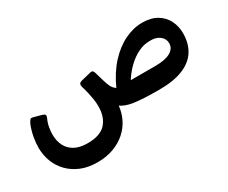

<svg xmlns="http://www.w3.org/2000/svg" viewBox="-103 -736 1486 1253"><g transform="rotate(-30 640.5 -110.0)"><path d="M333 212Q263 212 210 190Q157 168 120 130Q83 92 64.5 43.5Q46 -5 45 -59Q45 -99 52.5 -140.5Q60 -182 76 -223Q84 -240 91.5 -249Q99 -258 114 -253L173 -237Q190 -232 193.5 -224.5Q197 -217 191 -204Q177 -174 172 -145Q167 -116 167 -90Q167 -45 185 -8Q203 29 241 50.5Q279 72 339 72Q435 72 477.5 24Q520 -24 519 -105Q519 -130 515.5 -153Q512 -176 506 -203.5Q500 -231 489 -268Q482 -294 508 -301L581 -319Q595 -323 601.5 -317.5Q608 -312 611 -300L630 -235Q639 -203 649 -182.5Q659 -162 680 -147Q722 -240 780 -303.5Q838 -367 904.5 -399.5Q971 -432 1038 -432Q1105 -432 1149 -405Q1193 -378 1214.5 -334.5Q1236 -291 1236 -240Q1236 -162 1201 -107.5Q1166 -53 1094 -24.5Q1022 4 911 3Q850 3 805.5 0.5Q761 -2 729.5 -6.5Q698 -11 675.5 -19.5Q653 -28 636 -39Q631 12 608.5 57.5Q586 103 547 137.5Q508 172 454.5 192Q401 212 333 212ZM787 -144H972Q1047 -144 1086 -166Q1125 -188 1125 -228Q1125 -262 1096.5 -284Q1068 -306 1020 -304Q976 -304 933.5 -283Q891 -262 854 -226.5Q817 -191 787 -144Z"/></g></svg>

Font: Rubik Light SemiBold
Style: Regular
Weight: 600
Version: Version 2.300;gftools[0.9.30]